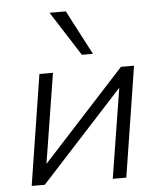

<svg xmlns="http://www.w3.org/2000/svg" viewBox="-53 -800 709 847"><g transform="rotate(-5 301.0 -377.0)"><path d="M53 0 130 -489H190L123 -70H107L491 -489H549L472 0H412L479 -419H495L111 0ZM324 -557 198 -754H270L373 -557Z"/></g></svg>

Font: Nunito Sans 10pt Light
Style: Italic
Weight: 300
Italic angle: -9°
Designer: Vernon Adams
Foundry: Vernon Adams
Version: Version 3.101;gftools[0.9.27]